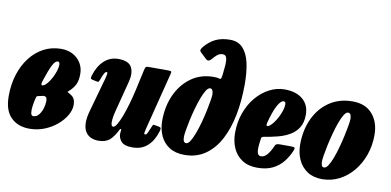

<svg xmlns="http://www.w3.org/2000/svg" viewBox="-75 -1018 2577 1266"><g transform="rotate(10 1213.5 -384.5)"><path d="M1 -171.5Q1 -249.5 22 -316Q43 -382.5 81.5 -432.2Q120 -482 172.8 -509.8Q225.5 -537.5 289 -537.5Q335 -537.5 369 -518.5Q403 -499.5 421.8 -467.5Q440.5 -435.5 440.5 -396.5Q440.5 -349.5 426 -322.5Q411.5 -295.5 388.5 -275.5Q377.5 -266.5 378.8 -264.8Q380 -263 397.5 -253.5Q416.5 -243 424.8 -227.8Q433 -212.5 433 -185.5Q433 -153 412.5 -117.5Q392 -82 356.2 -51.5Q320.5 -21 273.2 -1.8Q226 17.5 172 17.5Q95 17.5 48 -29Q1 -75.5 1 -171.5ZM215 -281Q227.5 -286 241.2 -303.2Q255 -320.5 267 -343.5Q279 -366.5 286.5 -390Q294 -413.5 294 -431Q294 -451.5 281.5 -451.5Q262.5 -451.5 245 -416Q227.5 -380.5 204.5 -310Q191.5 -270 215 -281ZM220.5 -210.5Q213 -208.5 206 -207.2Q199 -206 192 -204.5Q183 -202.5 181 -197Q179 -191.5 176 -178.5Q171 -157.5 167.5 -131.8Q164 -106 166.8 -87.2Q169.5 -68.5 183.5 -68.5Q204.5 -68.5 219.8 -87Q235 -105.5 243 -131.5Q251 -157.5 251 -180Q251 -202 243 -207.5Q232 -214.5 220.5 -210.5Z M517.5 -400.5Q537.5 -465.5 577.2 -501.5Q617 -537.5 671 -537.5Q740.5 -537.5 760.5 -500Q780.5 -462.5 765.5 -404L714 -204.5Q700 -152.5 699.8 -122Q699.5 -91.5 715 -91.5Q725.5 -91.5 739 -114.2Q752.5 -137 767 -175.2Q781.5 -213.5 795.2 -261Q809 -308.5 820 -358.5L850 -494.5Q852.5 -506 856.2 -513Q860 -520 874 -520H1003.5Q1021.5 -520 1026.2 -517.5Q1031 -515 1027.5 -501L930.5 -118Q927 -105 924.8 -91.2Q922.5 -77.5 930 -77.5Q939 -77.5 946 -91.5Q953 -105.5 964.5 -134.5Q968 -144 971 -147.8Q974 -151.5 987.5 -148.5L1012 -144Q1023 -142 1024.5 -136Q1026 -130 1022.5 -117Q1003 -51 963.2 -15Q923.5 21 862 21Q806 21 785.5 -4.5Q765 -30 768 -61L770 -77.5Q771 -85 766.5 -85.2Q762 -85.5 758 -77Q737.5 -33 710 -8.2Q682.5 16.5 633 16.5Q610 16.5 587.5 8Q565 -0.5 549.5 -22Q534 -43.5 532 -81.5Q530 -119.5 548 -179L609.5 -399Q612.5 -410 615 -424.5Q617.5 -439 609.5 -439Q602 -439 594 -425Q586 -411 574.5 -378.5Q571.5 -370.5 568.8 -367.2Q566 -364 553 -367L525 -373Q515 -375.5 514.2 -381.5Q513.5 -387.5 517.5 -400.5Z M1026 -187.5Q1026 -283 1061.2 -360.5Q1096.5 -438 1160.5 -484Q1224.5 -530 1311.5 -530Q1325 -530 1333.5 -528.8Q1342 -527.5 1348.5 -525.5Q1358 -522 1360.8 -529.8Q1363.5 -537.5 1366 -554.5Q1370.5 -591 1372.5 -621.2Q1374.5 -651.5 1368.8 -669.5Q1363 -687.5 1343.5 -687.5Q1324 -687.5 1309.2 -676Q1294.5 -664.5 1275.5 -642Q1257.5 -621 1240 -637L1199.5 -675.5Q1190.5 -684 1194 -693Q1197.5 -702 1205.5 -712Q1239 -751.5 1279.2 -770.8Q1319.5 -790 1375 -790Q1429 -790 1461 -755.8Q1493 -721.5 1506.8 -660.2Q1520.5 -599 1520.5 -518Q1520.5 -407 1501.8 -311Q1483 -215 1444.5 -143Q1406 -71 1347.2 -30.5Q1288.5 10 1208.5 10Q1147.5 10 1107 -16Q1066.5 -42 1046.2 -86.8Q1026 -131.5 1026 -187.5ZM1185.5 -106.5Q1185.5 -68 1207 -68Q1220.5 -68 1234 -89.8Q1247.5 -111.5 1260.5 -146.5Q1273.5 -181.5 1284.8 -222.5Q1296 -263.5 1304.2 -302.8Q1312.5 -342 1317.2 -371.8Q1322 -401.5 1322 -413.5Q1322 -430.5 1316.8 -441.2Q1311.5 -452 1301 -452Q1287.5 -452 1274 -430.5Q1260.5 -409 1247.5 -374.2Q1234.5 -339.5 1223.2 -299Q1212 -258.5 1203.5 -219.2Q1195 -180 1190.2 -150Q1185.5 -120 1185.5 -106.5Z M1513 -191Q1513 -264.5 1535.8 -326.5Q1558.5 -388.5 1597.2 -434Q1636 -479.5 1684.8 -504.8Q1733.5 -530 1785.5 -530Q1864 -530 1908 -492.2Q1952 -454.5 1952 -389Q1952 -337.5 1931.2 -303.8Q1910.5 -270 1875 -249.2Q1839.5 -228.5 1794.8 -217Q1750 -205.5 1702.5 -198Q1693 -196 1690.2 -191.8Q1687.5 -187.5 1686.5 -175Q1678 -119.5 1682.2 -94Q1686.5 -68.5 1707.5 -68.5Q1731 -68.5 1750.2 -92Q1769.5 -115.5 1785 -152.5Q1790.5 -167.5 1814 -167.5H1891Q1911.5 -167.5 1915.8 -163Q1920 -158.5 1913.5 -142.5Q1896.5 -101.5 1869 -66.8Q1841.5 -32 1799.2 -11Q1757 10 1696 10Q1635 10 1594.2 -17Q1553.5 -44 1533.2 -89.5Q1513 -135 1513 -191ZM1721 -273.5Q1735.5 -280.5 1750.2 -298.8Q1765 -317 1777.8 -341Q1790.5 -365 1798.5 -388.8Q1806.5 -412.5 1806.5 -430Q1807 -439.5 1804.2 -445.5Q1801.5 -451.5 1792.5 -451.5Q1774 -451.5 1752.2 -411.8Q1730.5 -372 1710.5 -295Q1703 -265.5 1721 -273.5Z M1949 -191Q1949 -287 1984.8 -363.8Q2020.5 -440.5 2086.2 -485.2Q2152 -530 2241.5 -530Q2328 -530 2374.5 -475.8Q2421 -421.5 2421 -336.5Q2421 -264.5 2398.5 -201.5Q2376 -138.5 2336.2 -91Q2296.5 -43.5 2243.8 -16.8Q2191 10 2131 10Q2071 10 2030.5 -17Q1990 -44 1969.5 -89.8Q1949 -135.5 1949 -191ZM2110 -106.5Q2110 -90.5 2114.2 -79.2Q2118.5 -68 2131 -68Q2144 -68 2157.8 -89.5Q2171.5 -111 2184.5 -145.8Q2197.5 -180.5 2208.5 -221.2Q2219.5 -262 2228 -301Q2236.5 -340 2241.5 -370.2Q2246.5 -400.5 2246.5 -413.5Q2246.5 -429 2241.8 -440.5Q2237 -452 2224 -452Q2211 -452 2197.5 -430.2Q2184 -408.5 2171.2 -373.5Q2158.5 -338.5 2147.5 -297.5Q2136.5 -256.5 2128 -217.2Q2119.5 -178 2114.8 -148.2Q2110 -118.5 2110 -106.5Z"/></g></svg>

Font: Besley* Condensed Heavy
Style: Italic
Weight: 800
Width: 3
Italic angle: -13°
Designer: Owen Earl
Foundry: indestructible type*
Version: Version 3.000; ttfautohint (v1.8.3)